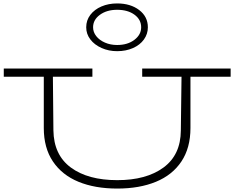

<svg xmlns="http://www.w3.org/2000/svg" viewBox="-20 -1085 1364 1118"><path d="M1323 -638H1089V-339Q1089 -224 1036.5 -145Q984 -66 888 -26.5Q792 13 663 13Q533 13 437 -26.5Q341 -66 288 -145Q235 -224 235 -339V-638H2V-686H518V-638H288L291 -326Q293 -183 392.5 -109.5Q492 -36 663 -36Q832 -36 932 -109.5Q1032 -183 1033 -325L1037 -638H808V-686H1323ZM482 -926Q482 -967 506 -998.5Q530 -1030 571 -1047.5Q612 -1065 662 -1065Q740 -1065 790.5 -1026.5Q841 -988 841 -926Q841 -887 818 -855Q795 -823 754 -805Q713 -787 662 -787Q613 -787 571.5 -805.5Q530 -824 506 -855.5Q482 -887 482 -926ZM802 -926Q802 -971 763 -999.5Q724 -1028 662 -1028Q602 -1028 562 -999Q522 -970 522 -926Q522 -898 540.5 -874.5Q559 -851 591 -837Q623 -823 662 -823Q723 -823 762.5 -853Q802 -883 802 -926Z"/></svg>

Font: BioRhyme Expanded Light
Style: Regular
Weight: 300
Width: 7
Designer: Aoife Mooney
Foundry: Aoife Mooney Type
Version: Version 1.000